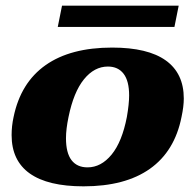

<svg xmlns="http://www.w3.org/2000/svg" viewBox="-20 -648 676 678"><path d="M199 -628H611L596 -553H184ZM21 -171Q21 -203 28 -235Q53 -356 141 -418Q229 -480 376 -480Q502 -480 565.5 -434.5Q629 -389 629 -300Q629 -272 621 -235Q597 -114 509.5 -52Q422 10 275 10Q149 10 85 -35.5Q21 -81 21 -171ZM428 -235Q436 -281 436 -311Q436 -362 416.5 -387.5Q397 -413 361 -413Q313 -413 276.5 -368Q240 -323 222 -235Q213 -192 213 -160Q213 -108 232.5 -82.5Q252 -57 289 -57Q337 -57 374 -102Q411 -147 428 -235Z"/></svg>

Font: Taviraj Black
Style: Italic
Weight: 900
Italic angle: -12°
Designer: Katatrad Team
Foundry: CadsonDemak
Version: Version 1.001